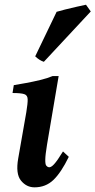

<svg xmlns="http://www.w3.org/2000/svg" viewBox="-20 -783 409 823"><path d="M274.9 -110.8Q242.2 -43.5 209 -11.7Q175.8 20 127.9 20Q93.3 20 69.8 -9Q46.4 -38.1 58.1 -104L92.8 -302.2Q99.1 -340.3 98.6 -357.7Q98.1 -375 83.7 -379.6Q69.3 -384.3 33.7 -384.3L39.1 -418Q59.6 -421.4 90.6 -427Q121.6 -432.6 152.8 -440.2Q184.1 -447.8 205.6 -457H231.4L181.6 -163.1Q174.3 -118.7 174.1 -98.9Q173.8 -79.1 178 -73.5Q182.1 -67.9 188 -66.4Q197.3 -63.5 211.4 -78.6Q225.6 -93.8 250 -133.8ZM369.1 -733.9 168 -518.1Q149.4 -523.9 130.9 -541.5L222.7 -732.4Q233.4 -735.8 258.8 -742.2Q284.2 -748.5 310.1 -754.4Q335.9 -760.3 348.6 -762.7Z"/></svg>

Font: Gentium Plus
Style: Bold Italic
Weight: 700
Italic angle: -8°
Designer: Victor Gaultney, Annie Olsen, Iska Routamaa, Becca Hirsbrunner
Foundry: SIL International
Version: Version 6.101